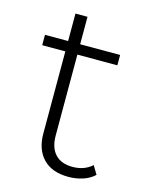

<svg xmlns="http://www.w3.org/2000/svg" viewBox="-101 -701 599 770"><g transform="rotate(15 199.0 -316.0)"><path d="M258 4Q189 4 152.5 -34Q116 -72 116 -138V-636H166V-143Q166 -93 191 -66Q216 -39 263 -39Q312 -39 344 -68L365 -33Q345 -14 316.5 -5Q288 4 258 4ZM20 -479V-522H332V-479Z"/></g></svg>

Font: MOST Montserrat Light
Style: Regular
Weight: 300
Designer: Julieta Ulanovsky
Foundry: Julieta Ulanovsky
Version: Version 8.000;March 11, 2024;FontCreator 15.0.0.2926 64-bit